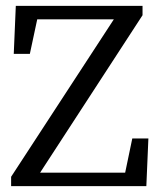

<svg xmlns="http://www.w3.org/2000/svg" viewBox="-20 -636 546 656"><path d="M18 0V-32L384 -593L397 -570H80L113 -597L82 -452H27L34 -616H467V-584L102 -23L89 -46H435L402 -19L432 -163H487L480 0Z"/></svg>

Font: Lisu Bosa ExtraLight
Style: Regular
Weight: 200
Designer: David Morse, Annie Olsen, Victor Gaultney, Frank Grießhammer (Latin)
Foundry: SIL International
Version: Version 2.000